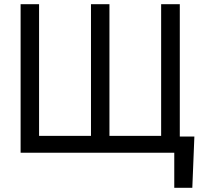

<svg xmlns="http://www.w3.org/2000/svg" viewBox="-20 -727 978 914"><path d="M895.5 167 905.3 -77.1H742.2V0H809.6V167ZM166 -707H78.1V0H835.9V-707H747.1V-80.1H501V-707H413.1V-80.1H166Z"/></svg>

Font: Pretendard Variable
Style: Regular
Weight: 400
Designer: Base glyphs from Inter by Rasmus Andersson; Hangeul glyphs from Noto Sans CJK(Source Han Sans) by Jang Soo-young and Kan
Foundry: Kil Hyung-jin
Version: Version 1.309;Glyphs 3.2 (3225)